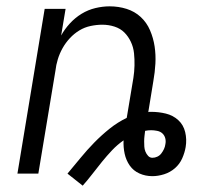

<svg xmlns="http://www.w3.org/2000/svg" viewBox="-20 -548 640 606"><path d="M241 38 193 0Q214 -25 234.5 -50Q255 -75 277.5 -98Q300 -121 325.5 -141.5Q351 -162 380 -176L401 -302Q404 -321 404.5 -341Q405 -361 403 -380Q401 -399 393 -416Q385 -433 372.5 -445.5Q360 -458 341.5 -464Q323 -470 303 -470Q285 -470 266 -466Q247 -462 230.5 -452Q214 -442 200.5 -427.5Q187 -413 177.5 -396Q168 -379 162.5 -361Q157 -343 155 -325L101 0H35L121 -520H187L173 -436Q184 -456 200.5 -474Q217 -492 237.5 -504.5Q258 -517 281 -522.5Q304 -528 326 -528Q354 -528 379.5 -520Q405 -512 424 -494.5Q443 -477 453.5 -452.5Q464 -428 468 -401.5Q472 -375 470.5 -347.5Q469 -320 464 -292L448 -194Q450 -195 452.5 -195Q455 -195 457 -195Q481 -195 503.5 -189.5Q526 -184 542.5 -169Q559 -154 564.5 -131Q570 -108 566 -84Q563 -66 555 -48Q547 -30 532 -17Q517 -4 498 2Q479 8 461 8Q439 8 420 -0.5Q401 -9 389.5 -25.5Q378 -42 373.5 -62.5Q369 -83 370 -105Q350 -91 333.5 -73.5Q317 -56 302 -37.5Q287 -19 272 0.5Q257 20 241 38ZM461 -50Q469 -50 476.5 -53.5Q484 -57 489 -63.5Q494 -70 497.5 -77.5Q501 -85 502 -93Q504 -103 501.5 -112Q499 -121 492.5 -127Q486 -133 476 -135Q466 -137 457 -137Q452 -137 447.5 -136.5Q443 -136 438 -135Q437 -127 436 -118.5Q435 -110 435 -101.5Q435 -93 435.5 -85Q436 -77 439 -69.5Q442 -62 447.5 -56Q453 -50 461 -50Z"/></svg>

Font: Iosevka Aile Light
Style: Italic
Weight: 300
Italic angle: -9°
Designer: Belleve Invis
Foundry: Belleve Invis
Version: Version 31.1.0; ttfautohint (v1.8.4)